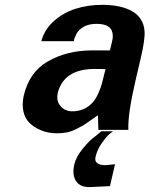

<svg xmlns="http://www.w3.org/2000/svg" viewBox="-20 -531 614 788"><path d="M431.2 232.9Q354 236.8 351.1 236.8Q309.6 238.8 292.2 212.4Q274.9 186 285.2 143.1Q292 113.3 319.8 78.9Q347.7 44.4 373 26.9L396 7.8H443.8Q429.7 17.6 420.9 26.9Q412.1 36.1 397.9 56.2Q379.9 81.1 372.1 112.8Q368.2 129.4 378.2 137.9Q388.2 146.5 413.1 147L452.1 143.1ZM148.9 -361.8V-358.9Q160.6 -407.7 199.5 -443.1Q238.3 -478.5 289.8 -494.9Q341.3 -511.2 398.9 -511.2Q476.6 -511.2 522.7 -484.6Q568.8 -458 573.2 -403.8Q576.2 -370.6 557.1 -290L536.1 -200.2Q503.9 -61.5 506.8 2H383.8L381.8 -58.1Q376.5 -54.7 354 -38.6Q331.5 -22.5 322 -16.8Q312.5 -11.2 292.7 -1.2Q272.9 8.8 254.2 12.5Q235.4 16.1 213.9 16.1Q177.7 16.1 147.9 3.7Q118.2 -8.8 99.1 -28.8Q82.5 -45.4 76.2 -73.2Q69.8 -101.1 77.1 -137.2Q100.1 -235.4 175.8 -278.8Q254.9 -324.2 357.9 -324.2H431.2Q432.1 -329.1 437.7 -350.8Q443.4 -372.6 442.9 -383.8Q442.4 -409.2 426 -421.1Q409.7 -433.1 376 -433.1Q324.7 -433.1 298.8 -399.9Q291.5 -390.6 284.2 -369.1L283.2 -361.8ZM215.8 -145 216.8 -146Q210.4 -116.7 228.5 -95.5Q246.6 -74.2 276.9 -74.2Q326.2 -74.2 358.9 -108.9Q371.1 -121.1 382.8 -146.5Q394.5 -171.9 399.9 -194.8Q406.2 -218.8 413.1 -247.1Q401.9 -248 368.2 -248Q239.7 -248 215.8 -145Z"/></svg>

Font: Perun
Style: Bold Italic
Weight: 700
Italic angle: -12°
Foundry: Copyright (c) Stefan Peev, Context Ltd, 2016
Version: Version 001.000